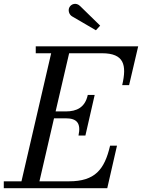

<svg xmlns="http://www.w3.org/2000/svg" viewBox="-65 -995 750 1015"><path d="M316 -908.5 442 -835 464.5 -859.5 358.5 -963C337.5 -983.5 312 -974 302.5 -957.5C293 -941 300 -918 316 -908.5ZM283 -369.5C339.5 -369.5 364.5 -345.5 350 -278.5H386.5L435.5 -493H399C384.5 -426 339.5 -406 283 -406H229L300.5 -713.5H474C591 -713.5 606 -652 581 -545H617.5L665.5 -750H124V-713.5H205.5L48.5 -36.5H-45V0H502L553.5 -225H517C487.5 -98 436.5 -36.5 300 -36.5H143.5L220.5 -369.5Z"/></svg>

Font: Bodoni* 06pt
Style: Italic
Weight: 400
Italic angle: -13°
Version: Version 2.3